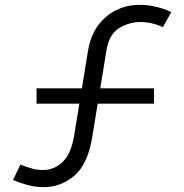

<svg xmlns="http://www.w3.org/2000/svg" viewBox="-20 -755 758 790"><path d="M160.5 15Q123.5 15 88.8 5Q54 -5 33.5 -14.5L64.5 -78Q67 -77 70.5 -75Q90.5 -67.5 112 -61.5Q133.5 -55.5 157 -55.5Q203.5 -55.5 238.2 -89Q273 -122.5 285.5 -199.5L306.5 -328.5H130.5V-391.5H317L341.5 -542Q352 -608 383.2 -650Q414.5 -692 458.5 -713.5Q502.5 -735 555.5 -735Q583.5 -735 610.8 -729.5Q638 -724 658.2 -716.5Q678.5 -709 684.5 -704.5L650 -643Q642 -647.5 627.5 -652.5Q613 -657.5 595 -661Q577 -664.5 558.5 -664.5Q512 -664.5 470.5 -639.5Q429 -614.5 418 -548L392.5 -391.5H613.5V-328.5H382L359 -188.5Q340.5 -77.5 285 -31.2Q229.5 15 160.5 15Z"/></svg>

Font: Vela Sans
Style: Regular
Weight: 400
Designer: Principal design: Mikhail Sharanda - project Manrope.
Design modification: Ravid Balaliev
Foundry: Mikhail Sharanda
Version: Version 1.001